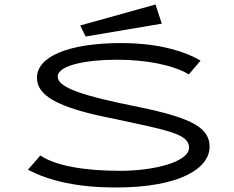

<svg xmlns="http://www.w3.org/2000/svg" viewBox="-20 -822 1040 852"><path d="M360 -660 698 -717 670 -802 336 -709ZM494 10C786 10 910 -79 910 -170C910 -252 840 -297 596 -347C344 -397 236 -434 236 -482C236 -533 366 -557 498 -557C626 -557 745 -535 818 -492L870 -553C784 -604 656 -631 520 -631C284 -631 144 -571 144 -477C144 -401 226 -345 486 -295C720 -244 819 -229 819 -167C819 -103 662 -64 514 -64C356 -64 227 -86 159 -132L104 -69C202 -17 332 10 494 10Z"/></svg>

Font: Inconsolata UltraExpanded
Style: Regular
Weight: 400
Width: 9
Monospace: yes
Designer: Raph Levien, Cyreal, Brenton Simpson
Foundry: Raph Levien, Cyreal, Google
Version: Version 3.100